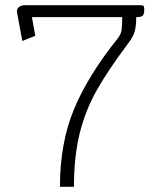

<svg xmlns="http://www.w3.org/2000/svg" viewBox="-20 -720 621 740"><path d="M433 -571Q446 -587 448.5 -604Q451 -621 451 -654H103L116 -582L66 -562L46 -670Q43 -684 52 -692Q61 -700 77 -700H520Q529 -700 532.5 -697.5Q536 -695 536 -686Q536 -664 529.5 -659Q523 -654 505 -654Q505 -621 499.5 -600Q494 -579 472 -550Q396 -449 352 -370.5Q308 -292 286.5 -203.5Q265 -115 265 0H211Q211 -168 265 -298.5Q319 -429 433 -571Z"/></svg>

Font: Niramit ExtraLight
Style: Regular
Weight: 200
Designer: Katatrad Aksorn Co.,Ltd.
Foundry: Cadson Demak Co.,Ltd.
Version: Version 1.000; ttfautohint (v1.6)